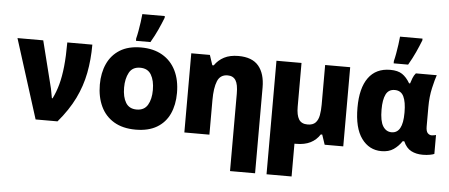

<svg xmlns="http://www.w3.org/2000/svg" viewBox="-61 -945 3122 1336"><g transform="rotate(5 1500.0 -277.5)"><path d="M206 0 31 -553H211L289 -242Q294 -225 298 -200Q302 -175 306 -157H311Q334 -203 349 -258Q364 -313 371.5 -385Q379 -457 379 -553H554Q554 -448 536 -354.5Q518 -261 475.5 -174Q433 -87 359 0Z M905 10Q815 10 753.5 -26.5Q692 -63 661 -129Q630 -195 630 -281Q630 -363 659 -426.5Q688 -490 746.5 -526.5Q805 -563 894 -563Q981 -563 1043 -527Q1105 -491 1137.5 -425Q1170 -359 1170 -269Q1170 -186 1141 -123Q1112 -60 1053 -25Q994 10 905 10ZM900 -130Q953 -130 977 -170.5Q1001 -211 1001 -275Q1001 -341 977 -381.5Q953 -422 900 -422Q846 -422 823 -379.5Q800 -337 800 -275Q800 -209 824 -169.5Q848 -130 900 -130ZM854 -622Q860 -645 865.5 -676Q871 -707 875.5 -739Q880 -771 882 -795H1039V-783Q1023 -742 1003 -698Q983 -654 955 -606H854Z M1245 0V-553H1375L1398 -483H1408Q1434 -521 1474.5 -542Q1515 -563 1574 -563Q1670 -563 1715 -509.5Q1760 -456 1760 -359V240H1585V-301Q1585 -366 1567 -394Q1549 -422 1511 -422Q1459 -422 1439.5 -374.5Q1420 -327 1420 -241V0Z M2026 11Q2020 11 2015 11V240H1840V-553H2015V-247Q2015 -189 2033 -159.5Q2051 -130 2094 -130Q2131 -130 2149.5 -149.5Q2168 -169 2174 -202.5Q2180 -236 2180 -276V-553H2355V0H2225L2202 -69H2192Q2167 -30 2126.5 -9.5Q2086 11 2026 11Z M2622 10Q2536 10 2483 -62.5Q2430 -135 2430 -277Q2430 -414 2482.5 -486.5Q2535 -559 2635 -559Q2688 -559 2718.5 -538.5Q2749 -518 2773 -477H2780Q2785 -494 2793 -514.5Q2801 -535 2814 -550H2960Q2949 -519 2935 -458Q2921 -397 2921 -324V-189Q2921 -155 2933 -142.5Q2945 -130 2961 -130Q2969 -130 2978 -132Q2987 -134 2991 -135V-3Q2984 1 2961.5 5.5Q2939 10 2910 10Q2864 10 2829.5 -8Q2795 -26 2775 -72H2764Q2740 -36 2706.5 -13Q2673 10 2622 10ZM2681 -127Q2759 -127 2759 -268V-274Q2759 -345 2740.5 -383.5Q2722 -422 2678 -422Q2635 -422 2616.5 -385Q2598 -348 2598 -279Q2598 -198 2620.5 -162.5Q2643 -127 2681 -127ZM2654 -622Q2660 -645 2665.5 -676Q2671 -707 2675.5 -739Q2680 -771 2682 -795H2839V-783Q2823 -742 2803 -698Q2783 -654 2755 -606H2654Z"/></g></svg>

Font: Noto Sans Mono Black
Style: Regular
Weight: 900
Designer: Monotype Design Team
Foundry: Monotype Imaging Inc.
Version: Version 2.014